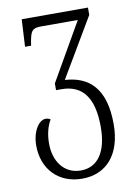

<svg xmlns="http://www.w3.org/2000/svg" viewBox="-88 -594 641 902"><g transform="rotate(-10 232.5 -142.5)"><path d="M231 251C345 251 420 170 420 24C420 -146 345 -213 230 -220L396 -501V-536H80L73 -406H102L105 -426C114 -473 120 -487 163 -487H339L181 -212V-180H206C305 -180 358 -116 358 26C358 145 312 212 231 212C150 212 105 145 105 62C105 15 116 -22 132 -49C125 -54 118 -56 109 -56C77 -56 44 -7 44 61C44 170 115 251 231 251Z"/></g></svg>

Font: Noto Serif Georgian Condensed Light
Style: Regular
Weight: 300
Width: 3
Designer: Monotype Design Team, Akaki Razmadze
Foundry: Google LLC
Version: Version 2.003